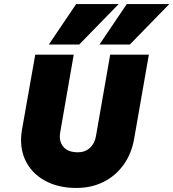

<svg xmlns="http://www.w3.org/2000/svg" viewBox="-20 -920 856 948"><path d="M816 -900 621 -700H471L606 -900ZM566 -900 371 -700H221L356 -900ZM154 -650H344L277 -265Q270 -222 293 -195Q316 -168 365 -168Q400 -168 424 -190Q448 -212 454 -249L524 -650H715L642 -233Q629 -160 589.5 -105.5Q550 -51 490.5 -21.5Q431 8 357 8Q265 8 199 -29.5Q133 -67 103.5 -132.5Q74 -198 89 -282Z"/></svg>

Font: Overused Grotesk Black
Style: Italic
Weight: 900
Italic angle: -10°
Version: Version 0.003